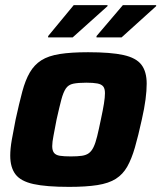

<svg xmlns="http://www.w3.org/2000/svg" viewBox="-20 -722 630 750"><path d="M250 8Q161 8 111 -3Q61 -14 40.5 -41Q20 -68 20 -114Q20 -141 26 -175.5Q32 -210 41 -255Q55 -319 67 -364Q79 -409 96.5 -439Q114 -469 141.5 -486.5Q169 -504 213.5 -511Q258 -518 324 -518Q413 -518 462.5 -507Q512 -496 532.5 -469Q553 -442 553 -395Q553 -368 548.5 -333.5Q544 -299 534 -255Q520 -191 507 -146Q494 -101 477 -71Q460 -41 432.5 -23.5Q405 -6 360.5 1Q316 8 250 8ZM257 -111Q283 -111 300 -113.5Q317 -116 327.5 -124Q338 -132 345.5 -147.5Q353 -163 359.5 -189.5Q366 -216 374 -255Q382 -292 386 -317Q390 -342 390 -358Q390 -376 383 -384.5Q376 -393 360 -396Q344 -399 317 -399Q285 -399 266 -395Q247 -391 237 -376Q227 -361 219.5 -332.5Q212 -304 201 -255Q194 -217 189 -192Q184 -167 184 -151Q184 -134 191 -125Q198 -116 214 -113.5Q230 -111 257 -111ZM357 -576V-581L460 -702H590V-698L455 -576ZM168 -576V-581L268 -702H400V-698L264 -576Z"/></svg>

Font: Saira Thin
Style: Bold Italic
Weight: 700
Italic angle: -12°
Version: Version 1.101